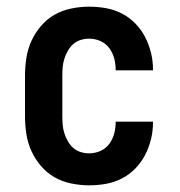

<svg xmlns="http://www.w3.org/2000/svg" viewBox="-20 -548 540 576"><path d="M247 8Q221 8 194 2.5Q167 -3 144 -16Q121 -29 103 -50Q85 -71 74 -95.5Q63 -120 59 -146.5Q55 -173 55 -200V-320Q55 -347 59 -373.5Q63 -400 74 -424.5Q85 -449 103 -470Q121 -491 144 -504Q167 -517 194 -522.5Q221 -528 247 -528Q273 -528 298 -523.5Q323 -519 345.5 -507.5Q368 -496 386 -477.5Q404 -459 415.5 -436.5Q427 -414 433 -389.5Q439 -365 439 -339V-337H327V-338Q327 -356 322.5 -373Q318 -390 307.5 -404Q297 -418 281 -425Q265 -432 247 -432Q234 -432 221.5 -428Q209 -424 199.5 -415.5Q190 -407 183.5 -395.5Q177 -384 173 -371.5Q169 -359 168 -346Q167 -333 167 -320V-200Q167 -187 168 -174Q169 -161 173 -148.5Q177 -136 183.5 -124.5Q190 -113 199.5 -104.5Q209 -96 221.5 -92Q234 -88 247 -88Q265 -88 281 -95Q297 -102 307.5 -116Q318 -130 322.5 -147Q327 -164 327 -182V-183H439V-181Q439 -155 433 -130.5Q427 -106 415.5 -83.5Q404 -61 386 -42.5Q368 -24 345.5 -12.5Q323 -1 298 3.5Q273 8 247 8Z"/></svg>

Font: Iosevka Curly Slab
Style: Bold
Weight: 700
Monospace: yes
Designer: Belleve Invis
Foundry: Belleve Invis
Version: Version 22.1.2; ttfautohint (v1.8.4)